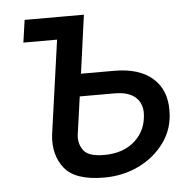

<svg xmlns="http://www.w3.org/2000/svg" viewBox="-43 -543 606 597"><g transform="rotate(-5 260.0 -245.0)"><path d="M45 -430 55 -500H240L230 -430ZM259 10Q169 10 135.5 -32Q102 -74 109 -137L160 -500H240L215 -318H319Q396 -318 438 -281.5Q480 -245 479 -180Q479 -124 448 -81Q417 -38 367.5 -14Q318 10 259 10ZM265 -60Q326 -60 362.5 -94Q399 -128 399 -182Q398 -213 376.5 -230.5Q355 -248 314 -248H205L188 -127Q186 -100 201.5 -80Q217 -60 265 -60Z"/></g></svg>

Font: Finlandica
Style: Italic
Weight: 400
Italic angle: -8°
Designer: Niklas Ekholm, Juho Hiilivirta, Jaakko Suomalainen
Foundry: Helsinki Type Studio
Version: Version 1.064